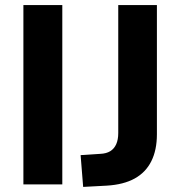

<svg xmlns="http://www.w3.org/2000/svg" viewBox="-20 -725 709 755"><path d="M72 0V-705H225V0ZM307 10 297 -115 374 -120Q398 -121 413.5 -130.5Q429 -140 437 -158Q445 -176 445 -202V-705H597V-197Q597 -135 575 -91Q553 -47 509.5 -23Q466 1 400 5Z"/></svg>

Font: Nunito Sans 10pt SemiCondensed ExtraBold
Style: Regular
Weight: 800
Width: 4
Designer: Vernon Adams
Foundry: Vernon Adams
Version: Version 3.101;gftools[0.9.27]